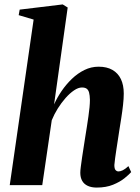

<svg xmlns="http://www.w3.org/2000/svg" viewBox="-20 -837 631 868"><path d="M417 11Q393.5 11 376.8 3.2Q360 -4.5 351.5 -19.5Q343 -34.5 343 -56Q343 -66.5 345.5 -84.8Q348 -103 351.2 -126.2Q354.5 -149.5 358.5 -173.5Q362.5 -197.5 365.5 -218.5Q369.5 -242 373 -265.5Q376.5 -289 379.8 -311.2Q383 -333.5 384.8 -352.5Q386.5 -371.5 386.5 -385.5Q386 -406 382.8 -418.2Q379.5 -430.5 371.8 -436Q364 -441.5 350.5 -441.5Q334 -441.5 314.8 -428.5Q295.5 -415.5 276.5 -394Q257.5 -372.5 241.2 -346.5Q225 -320.5 214 -293.5L171 0H24L132 -748.5L64.5 -768.5L69 -793.5L263.5 -817L286 -803L224.5 -365Q238 -395.5 258.5 -425.5Q279 -455.5 305 -480.5Q331 -505.5 361.5 -520.5Q392 -535.5 426 -535.5Q463 -535.5 488.2 -521Q513.5 -506.5 526.5 -479.5Q539.5 -452.5 539.5 -414Q539.5 -391 536.2 -362.2Q533 -333.5 528.2 -303.2Q523.5 -273 519 -245Q516 -226 512.8 -204.2Q509.5 -182.5 506.2 -161.5Q503 -140.5 500.5 -122.2Q498 -104 497 -91Q497 -73.5 502.8 -67.8Q508.5 -62 515.5 -62Q524 -62 535 -67.2Q546 -72.5 560.5 -86L573 -59Q563.5 -48 542.8 -31.2Q522 -14.5 490.8 -1.8Q459.5 11 417 11Z"/></svg>

Font: Merriweather 96pt ExtraBold
Style: Italic
Weight: 800
Italic angle: -7.8°
Version: Version 2.101